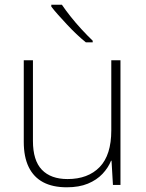

<svg xmlns="http://www.w3.org/2000/svg" viewBox="-20 -786 622 816"><path d="M264 10Q204 10 163.5 -11.5Q123 -33 102 -76Q81 -119 81 -183V-530H120V-187Q120 -104 158 -64.5Q196 -25 267 -25Q354 -25 403.5 -76Q453 -127 453 -232V-530H492V0H460L454 -103H452Q440 -73 415.5 -47Q391 -21 353.5 -5.5Q316 10 264 10ZM243 -766Q257 -745 279.5 -716.5Q302 -688 327.5 -660.5Q353 -633 374 -613V-606H345Q325 -622 304.5 -641.5Q284 -661 264.5 -682Q245 -703 227.5 -722.5Q210 -742 198 -758V-766Z"/></svg>

Font: Noto Sans Symbols ExtraLight
Style: Regular
Weight: 250
Version: Version 2.002